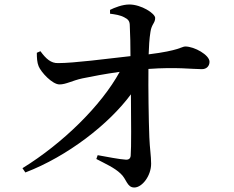

<svg xmlns="http://www.w3.org/2000/svg" viewBox="-20 -805 1040 855"><path d="M93 -37C281 -109 465 -252 563 -385C564 -269 565 -148 562 -112C561 -99 553 -93 540 -94C509 -96 460 -106 415 -114L409 -97C449 -76 490 -58 517 -32C544 -8 545 30 578 30C613 30 653 -22 653 -76C653 -111 647 -143 645 -194C642 -269 640 -412 641 -498C765 -507 837 -497 879 -497C900 -497 913 -511 913 -530C913 -560 846 -598 805 -598C789 -598 780 -580 642 -563C643 -595 645 -633 650 -663C655 -698 671 -702 671 -725C671 -745 609 -785 556 -785C525 -785 490 -771 470 -761V-744C492 -741 516 -738 535 -727C552 -718 558 -710 558 -690C560 -656 561 -598 561 -555C454 -543 309 -524 239 -524C207 -523 185 -543 160 -577L144 -570C144 -548 145 -527 152 -510C163 -483 213 -429 245 -429C274 -429 301 -446 347 -456C391 -465 448 -476 513 -485C431 -335 260 -167 80 -56Z"/></svg>

Font: Noto Serif CJK SC SemiBold
Style: Regular
Weight: 600
Designer: Ryoko NISHIZUKA 西塚涼子 (kana & ideographs); Frank Grießhammer (Latin, Greek & Cyrillic); Wenlong ZHANG 张文龙 (bopomofo); San
Foundry: Adobe
Version: Version 2.001;hotconv 1.1.0;makeotfexe 2.6.0